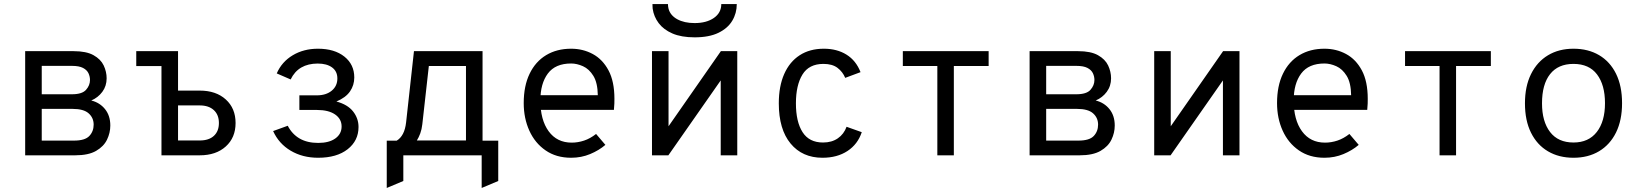

<svg xmlns="http://www.w3.org/2000/svg" viewBox="-20 -762 8048 942"><path d="M103.5 0V-511H341.2Q403.6 -511 438.9 -491.2Q474.2 -471.5 488.8 -440.8Q503.2 -410 503.2 -377.8Q503.2 -339.9 482 -311.4Q460.8 -282.9 427.8 -269Q469.8 -258.4 495.5 -226.4Q521.2 -194.4 521.2 -146Q521.2 -110.4 505.1 -76.9Q489 -43.4 451.4 -21.7Q413.8 0 349.2 0ZM184.8 -72.2H343.2Q396.9 -72.2 418.2 -94.8Q439.5 -117.4 439.5 -150.5Q439.5 -183.9 415 -205.8Q390.5 -227.8 335.8 -227.8H184.8ZM184.8 -299.5H333Q382.8 -299.5 402.1 -321.3Q421.5 -343.1 421.5 -369.5Q421.5 -386.9 414 -402.8Q406.5 -418.6 387.4 -428.7Q368.2 -438.8 333 -438.8H184.8Z M648.5 -438V-511H853.5V-438ZM772.2 0V-511H853.5V-317.5H960Q1039.9 -317.5 1087.8 -274Q1135.8 -230.5 1135.8 -158.5Q1135.8 -86.8 1087.8 -43.4Q1039.8 0 960 0ZM853.5 -72.8H960.2Q1004.8 -72.8 1029.4 -95.5Q1054 -118.2 1054 -158.5Q1054 -198.9 1029 -221.8Q1004 -244.8 960.2 -244.8H853.5Z M1541 12Q1464.4 12 1406.2 -22.6Q1348 -57.1 1320 -119L1391.8 -145Q1413 -103.8 1450.4 -82.2Q1487.8 -60.8 1541 -60.8Q1594.6 -60.8 1625.3 -82.8Q1656 -104.8 1656 -141.5Q1656 -178.2 1624.1 -200.4Q1592.1 -222.5 1535.5 -222.5H1448.8V-294.2H1534.2Q1579.9 -294.2 1607.6 -317.1Q1635.2 -340 1635.2 -377.2Q1635.2 -412.1 1609.2 -431.2Q1583.2 -450.2 1538.8 -450.2Q1491.9 -450.2 1458.3 -430.8Q1424.8 -411.2 1406 -372.2L1337.8 -401.8Q1362.5 -458.8 1416.3 -490.9Q1470.1 -523 1540 -523Q1621.2 -523 1669.8 -484.2Q1718.2 -445.4 1718.2 -382Q1718.2 -344 1697.2 -313.5Q1676.1 -283 1630.5 -264Q1685.9 -249 1712.4 -215.1Q1739 -181.2 1739 -139Q1739 -71.8 1685.7 -29.9Q1632.4 12 1541 12Z M1877.5 160.2V-72H1926.5Q1945.2 -83.2 1956.9 -105.4Q1968.6 -127.5 1972.5 -162L2011 -511H2347.5V-72H2424.5V126L2343.2 160.2V0H1958.8V126ZM2025.2 -72.8H2266.2V-438.2H2084L2052 -152.5Q2049.2 -127.2 2041.9 -107.4Q2034.5 -87.6 2025.2 -72.8Z M2782.2 12Q2708.9 12 2656.8 -24.1Q2604.6 -60.1 2577.1 -120.9Q2549.5 -181.8 2549.5 -256Q2549.5 -340.5 2578.4 -400.2Q2607.2 -460 2659.6 -491.5Q2711.9 -523 2782.2 -523Q2840 -523 2888.2 -497Q2936.5 -471 2965.5 -416.8Q2994.5 -362.5 2994.5 -277.2Q2994.5 -267.9 2994.2 -254.1Q2993.9 -240.2 2992 -223H2613.5V-294.8H2913Q2912.1 -356 2891.2 -389.8Q2870.4 -423.6 2840.3 -437.1Q2810.2 -450.5 2782.2 -450.5Q2704.6 -450.5 2667.9 -401.2Q2631.2 -352 2631.2 -269.2Q2631.2 -173.5 2671.9 -117.9Q2712.6 -62.2 2784.8 -62.2Q2815.4 -62.2 2845.5 -72.2Q2875.6 -82.1 2904.5 -104.8L2950.2 -51.2Q2918.6 -24.1 2875.3 -6.1Q2832 12 2782.2 12Z M3178.8 0V-511H3260V-142.5L3516.8 -511H3597.2V0H3516V-367.5L3259.2 0ZM3388 -578.8Q3322.9 -578.8 3279.2 -597.7Q3235.6 -616.6 3211.7 -648.4Q3187.8 -680.2 3182.2 -719.2Q3181.8 -724.9 3181.5 -730.6Q3181.2 -736.4 3181.2 -742H3257.2Q3257.2 -736.4 3257.9 -730.6Q3258.5 -724.9 3260 -719.2Q3268.6 -686.5 3302.9 -667.6Q3337.2 -648.8 3388 -648.8Q3446.1 -648.8 3482.4 -673.9Q3518.8 -699.1 3518.8 -742H3594.8Q3594.8 -697.2 3572.6 -660.2Q3550.5 -623.1 3504.6 -600.9Q3458.8 -578.8 3388 -578.8Z M4015.5 12Q3916.4 12 3858.7 -57.9Q3801 -127.9 3801 -255Q3801 -338.9 3827.5 -398.9Q3854 -458.9 3903.4 -490.9Q3952.9 -523 4022 -523Q4086.5 -523 4133.2 -493.9Q4179.9 -464.9 4202 -408L4126.8 -380Q4114.6 -409.5 4089.1 -429Q4063.5 -448.5 4020 -448.5Q3949 -448.5 3917 -396.2Q3885 -343.9 3885 -255Q3885 -164.5 3917.6 -113.6Q3950.1 -62.8 4018 -62.8Q4061 -62.8 4090.7 -83.4Q4120.4 -104 4133.5 -140L4208 -113.5Q4188.5 -54.5 4138 -21.2Q4087.5 12 4015.5 12Z M4578.8 0V-438.2H4409.5V-511H4830.5V-438.2H4659.8V0Z M5031.5 0V-511H5269.2Q5331.6 -511 5366.9 -491.2Q5402.2 -471.5 5416.8 -440.8Q5431.2 -410 5431.2 -377.8Q5431.2 -339.9 5410 -311.4Q5388.8 -282.9 5355.8 -269Q5397.8 -258.4 5423.5 -226.4Q5449.2 -194.4 5449.2 -146Q5449.2 -110.4 5433.1 -76.9Q5417 -43.4 5379.4 -21.7Q5341.8 0 5277.2 0ZM5112.8 -72.2H5271.2Q5324.9 -72.2 5346.2 -94.8Q5367.5 -117.4 5367.5 -150.5Q5367.5 -183.9 5343 -205.8Q5318.5 -227.8 5263.8 -227.8H5112.8ZM5112.8 -299.5H5261Q5310.8 -299.5 5330.1 -321.3Q5349.5 -343.1 5349.5 -369.5Q5349.5 -386.9 5342 -402.8Q5334.5 -418.6 5315.4 -428.7Q5296.2 -438.8 5261 -438.8H5112.8Z M5642.8 0V-511H5724V-142.5L5980.8 -511H6061.2V0H5980V-367.5L5723.2 0Z M6478.2 12Q6404.9 12 6352.8 -24.1Q6300.6 -60.1 6273.1 -120.9Q6245.5 -181.8 6245.5 -256Q6245.5 -340.5 6274.4 -400.2Q6303.2 -460 6355.6 -491.5Q6407.9 -523 6478.2 -523Q6536 -523 6584.2 -497Q6632.5 -471 6661.5 -416.8Q6690.5 -362.5 6690.5 -277.2Q6690.5 -267.9 6690.2 -254.1Q6689.9 -240.2 6688 -223H6309.5V-294.8H6609Q6608.1 -356 6587.2 -389.8Q6566.4 -423.6 6536.3 -437.1Q6506.2 -450.5 6478.2 -450.5Q6400.6 -450.5 6363.9 -401.2Q6327.2 -352 6327.2 -269.2Q6327.2 -173.5 6367.9 -117.9Q6408.6 -62.2 6480.8 -62.2Q6511.4 -62.2 6541.5 -72.2Q6571.6 -82.1 6600.5 -104.8L6646.2 -51.2Q6614.6 -24.1 6571.3 -6.1Q6528 12 6478.2 12Z M7042.8 0V-438.2H6873.5V-511H7294.5V-438.2H7123.8V0Z M7700 12Q7628.2 12 7574.8 -19.6Q7521.2 -51.1 7491.5 -110.9Q7461.8 -170.6 7461.8 -255Q7461.8 -338.4 7491.5 -398.4Q7521.2 -458.5 7574.8 -490.8Q7628.2 -523 7700 -523Q7771.9 -523 7825.6 -491.4Q7879.2 -459.8 7908.8 -399.9Q7938.2 -340 7938.2 -255.8Q7938.2 -172.2 7908.8 -112.2Q7879.2 -52.2 7825.6 -20.1Q7771.9 12 7700 12ZM7700 -62.8Q7773.9 -62.8 7814.2 -114.4Q7854.5 -166 7854.5 -255.8Q7854.5 -345.2 7815.4 -396.9Q7776.4 -448.5 7700 -448.5Q7624.5 -448.5 7585 -398.2Q7545.5 -348 7545.5 -255Q7545.5 -166 7585 -114.4Q7624.5 -62.8 7700 -62.8Z"/></svg>

Font: Overpass Mono Light
Style: Regular
Weight: 300
Monospace: yes
Designer: Delve Withrington, Dave Bailey
Foundry: Delve Fonts LLC
Version: Version 4.000